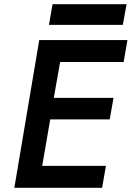

<svg xmlns="http://www.w3.org/2000/svg" viewBox="-20 -890 624 910"><path d="M218 -324H500L518 -426H235L265 -596H566L584 -700H282H239H166L48 0H120H162H464L482 -104H180ZM212 -772H562L580 -870H229Z"/></svg>

Font: Jost* 500 Medium Italic
Style: Italic
Weight: 500
Italic angle: -10°
Version: Version 3.200; ttfautohint (v0.97) -l 8 -r 50 -G 200 -x 14 -